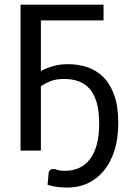

<svg xmlns="http://www.w3.org/2000/svg" viewBox="-20 -662 572 844"><path d="M266.6 88.9Q299.8 88.9 327.4 76.4Q355 64 374.8 38.6Q394.5 13.2 405.3 -25.9Q416 -64.9 416 -118.2Q416 -174.3 404.8 -211.9Q393.6 -249.5 373 -272.5Q352.5 -295.4 324.2 -305.2Q295.9 -314.9 261.7 -314.9Q225.1 -314.9 201.2 -304.9Q177.2 -294.9 159.7 -283.2V0H70.3V-641.6H435.1V-572.3H159.7V-349.6Q186 -363.8 215.1 -371.8Q244.1 -379.9 278.8 -379.9Q324.2 -379.9 364.3 -366.5Q404.3 -353 434.6 -322.8Q464.8 -292.5 482.4 -242.9Q500 -193.4 500 -121.6Q500 -54.2 483.4 -1.5Q466.8 51.3 437.3 87.6Q407.7 124 366.5 143.3Q325.2 162.6 275.4 162.6Q253.9 162.6 232.9 159.9Q211.9 157.2 189 150.4Q190.4 137.2 191.7 124Q192.9 110.8 193.8 98.1Q194.8 90.8 199.7 85.9Q204.6 81.1 213.9 81.1Q221.7 81.1 233.9 85Q246.1 88.9 266.6 88.9Z"/></svg>

Font: Carlito
Style: Regular
Weight: 400
Designer: Lukasz Dziedzic
Foundry: tyPoland Lukasz Dziedzic
Version: Version 1.104